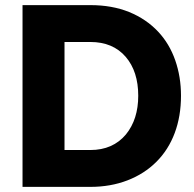

<svg xmlns="http://www.w3.org/2000/svg" viewBox="-20 -730 756 750"><path d="M591 -98Q638 -145 662.5 -210.5Q687 -276 687 -356Q687 -430 664.5 -494.5Q642 -559 598 -606Q551 -656 484.5 -683Q418 -710 333 -710H68V0H333Q412 0 478 -25.5Q544 -51 591 -98ZM472 -205Q421 -144 333 -144H232V-566H333Q421 -566 471 -508Q520 -451 520 -356Q520 -264 472 -205Z"/></svg>

Font: RT Raleway ExtraBold
Style: Regular
Weight: 400
Designer: Matt McInerney, Pablo Impallari, Rodrigo Fuenzalida — Edited by Milan Moffatt in April 2016
Foundry: Matt McInerney, Pablo Impallari, Rodrigo Fuenzalida — Edited by Milan Moffatt in April 2016
Version: Version 3.001